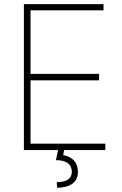

<svg xmlns="http://www.w3.org/2000/svg" viewBox="-20 -727 589 930"><path d="M95.7 -707H481.4V-676.8H127.9V-369.1H460V-337.9H127.9V-31.2H490.2V0H290.5L286.1 24.4Q320.3 30.3 338.9 51.3Q357.4 72.3 357.4 105.5Q357.4 142.6 331.8 161.9Q306.2 181.2 256.8 182.6L254.9 155.3Q292.5 154.8 309.8 142.6Q327.1 130.4 328.1 105.5Q326.7 48.8 251 48.8L261.2 0H95.7Z"/></svg>

Font: Pretendard Thin
Style: Regular
Weight: 100
Designer: Base glyphs from Inter by Rasmus Andersson; Hangeul glyphs from Noto Sans CJK(Source Han Sans) by Jang Soo-young and Kan
Foundry: Kil Hyung-jin
Version: Version 1.309